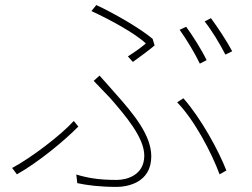

<svg xmlns="http://www.w3.org/2000/svg" viewBox="-20 -726 996 760"><path d="M272 -247.2C220.2 -190 103 -101.2 28.1 -61.1L46.9 -35.9C130 -82.7 232.2 -166.2 290.1 -225.1ZM876.1 -51.1C845.2 -130 777 -256 706 -337L681.1 -321C748.2 -253.2 818.2 -120.7 849.1 -35.9ZM285.9 -1.1C323.9 7.1 374.3 13.8 442.1 13.8C481.2 13.8 578.8 -1.1 578.8 -106.9C578.8 -190 511 -273.1 435 -358C415.1 -380 392 -407.7 373.9 -426.8L350.9 -405.9L415.8 -338.1C476.9 -268.1 551.1 -181.1 551.1 -110.1C551.1 -32 481.2 -13.8 442.1 -13.8C369 -13.8 326 -22 282 -35.2ZM506 -480.8C538 -503.9 572.1 -529.1 592 -546.2L584.2 -572.1C535.2 -614 428.3 -675.1 361.2 -706L342 -682.2C415.8 -648.1 515.3 -594.1 557.2 -554C542.3 -540.8 512.1 -518.8 486.2 -502.8ZM790.1 -641C818.2 -605.8 850.1 -552.9 872.2 -509.9L899.1 -523.1C880 -560 840.9 -619 815 -654.1ZM691.1 -608C717 -572.1 752.8 -513.1 771 -474.1L797.9 -487.9C777 -530.9 741.8 -585.9 717 -620Z"/></svg>

Font: Karasuma Gothic
Style: Thin
Weight: 200
Designer: Rasmus Andersson / Ryoko Ishizuka
Foundry: rsms
Version: Version 1.00